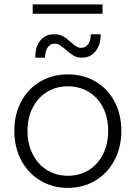

<svg xmlns="http://www.w3.org/2000/svg" viewBox="-20 -870 634 897"><path d="M46.9 -258.8Q46.9 -335.4 78.9 -395.5Q110.8 -455.6 168 -489Q225.1 -522.5 296.9 -522.5Q369.1 -522.5 426 -489.3Q482.9 -456.1 514.9 -395.8Q546.9 -335.4 546.9 -258.8Q546.9 -182.6 514.9 -121.8Q482.9 -61 425.8 -26.6Q368.7 7.8 296.9 7.8Q225.1 7.8 168 -26.6Q110.8 -61 78.9 -121.8Q46.9 -182.6 46.9 -258.8ZM485.4 -258.8Q485.4 -320.3 461.4 -367.4Q437.5 -414.6 394.5 -440.7Q351.6 -466.8 296.9 -466.8Q243.2 -466.8 200.2 -440.7Q157.2 -414.6 132.8 -367.4Q108.4 -320.3 108.4 -258.8Q108.4 -197.3 132.8 -149.4Q157.2 -101.6 200.2 -75.2Q243.2 -48.8 296.9 -48.8Q351.6 -48.8 394.3 -75.2Q437 -101.6 461.2 -149.4Q485.4 -197.3 485.4 -258.8ZM232.9 -710Q257.8 -710 275.1 -700.2Q292.5 -690.4 311 -672.9Q327.1 -659.2 336.9 -652.8Q346.7 -646.5 358.9 -646.5Q379.9 -646.5 392.3 -664.3Q404.8 -682.1 403.8 -710H450.7Q450.7 -675.8 439.2 -651.1Q427.7 -626.5 407.7 -613.3Q387.7 -600.1 361.8 -600.6Q339.8 -600.6 323.7 -610.1Q307.6 -619.6 287.6 -637.7Q269 -653.3 258.8 -659.7Q248.5 -666 234.9 -666Q214.4 -666 202.6 -648.4Q190.9 -630.9 189.9 -600.6H145Q144.5 -653.3 169.2 -681.9Q193.8 -710.4 232.9 -710ZM132.8 -849.6H459V-805.7H132.8Z"/></svg>

Font: Reddit Sans Fudge Light
Style: Regular
Weight: 300
Designer: Stephen Hutchings
Foundry: Reddit
Version: Version 1.013